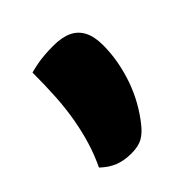

<svg xmlns="http://www.w3.org/2000/svg" viewBox="-120 -310 590 590"><g transform="rotate(-45 175.0 -15.0)"><path d="M127 187Q96 187 72 177.5Q48 168 26 147Q44 109 55.5 71Q67 33 74.5 -9Q82 -51 85 -99Q88 -147 88 -204Q103 -208 118.5 -211Q134 -214 152 -215.5Q170 -217 192 -217Q228 -217 252 -206Q276 -195 288.5 -171.5Q301 -148 301 -110Q301 -75 294.5 -40Q288 -5 276.5 27.5Q265 60 248.5 89.5Q232 119 212 144Q195 166 176.5 176.5Q158 187 127 187Z"/></g></svg>

Font: Recursive Casual Black
Style: Regular
Weight: 900
Version: Version 1.047